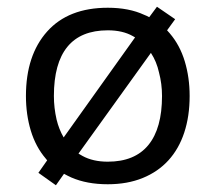

<svg xmlns="http://www.w3.org/2000/svg" viewBox="-20 -535 640 570"><path d="M57 -250Q57 -371 120 -441.5Q183 -512 300 -512Q363 -512 408 -491Q416 -488 423 -484L446 -515L500 -478L476 -445L484 -436Q514 -401 528.5 -353Q543 -305 543 -250Q543 -190 527 -141.5Q511 -93 480 -59Q449 -25 403.5 -6.5Q358 12 300 12Q238 12 192 -8Q181 -13 170 -19L146 15L94 -22L120 -59Q118 -61 116 -64Q86 -99 71.5 -147Q57 -195 57 -250ZM225 -72Q256 -55 300 -55Q380 -55 420.5 -104.5Q461 -154 461 -250Q461 -286 452 -320Q445 -352 428 -378L213 -79ZM140 -250Q140 -215 148 -180Q155 -151 169 -127L381 -424Q378 -426 374 -428Q344 -445 300 -445Q220 -445 180 -396Q140 -347 140 -250Z"/></svg>

Font: PT Mono
Style: Regular
Weight: 400
Monospace: yes
Designer: A.Korolkova, I.Chaeva
Foundry: ParaType Ltd
Version: Version 1.001W OFL